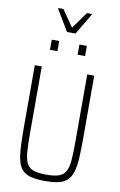

<svg xmlns="http://www.w3.org/2000/svg" viewBox="-112 -1122 744 1190"><g transform="rotate(10 260.0 -527.0)"><path d="M260 8Q209 8 174.5 0Q140 -8 119.5 -27.5Q99 -47 89 -82Q79 -117 76 -169Q73 -221 73 -295V-688H117V-264Q117 -193 120.5 -148.5Q124 -104 137.5 -78Q151 -52 180.5 -42Q210 -32 260 -32Q311 -32 339.5 -42Q368 -52 382 -78Q396 -104 399.5 -148.5Q403 -193 403 -264V-688H447V-295Q447 -221 444 -169Q441 -117 430.5 -82.5Q420 -48 399.5 -28Q379 -8 345 0Q311 8 260 8ZM149 -798V-862H196V-798ZM323 -798V-862H370V-798ZM234 -925 155 -1057V-1062H187L260 -957L335 -1062H366V-1057L287 -925Z"/></g></svg>

Font: Saira Condensed ExtraLight
Style: Regular
Weight: 250
Width: 3
Designer: Hector Gatti with collaboration of the Omnibus-Type team
Foundry: Omnibus-Type
Version: Version 1.101